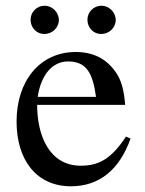

<svg xmlns="http://www.w3.org/2000/svg" viewBox="-20 -642 506 672"><path d="M385 -572C385 -599 362 -622 335 -622C308 -622 286 -600 286 -573C286 -545 307 -523 334 -523C362 -523 385 -545 385 -572ZM186 -572C186 -599 163 -622 136 -622C109 -622 87 -600 87 -573C87 -545 108 -523 135 -523C163 -523 186 -545 186 -572ZM421 -164C372 -90 330 -62 263 -62C151 -62 110 -170 110 -275H418C414 -329 404 -363 384 -391C352 -436 307 -460 245 -460C119 -460 38 -358 38 -217C38 -79 110 10 228 10C328 10 398 -48 437 -157ZM112 -303C123 -378 162 -427 218 -427C284 -427 305 -384 316 -303Z"/></svg>

Font: STIXGeneral
Style: Regular
Weight: 400
Designer: MicroPress Inc., with final additions and corrections provided by Coen Hoffman, Elsevier (retired)
Version: Version 1.1.0